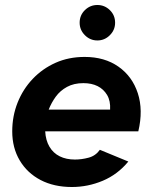

<svg xmlns="http://www.w3.org/2000/svg" viewBox="-20 -737 603 769"><path d="M268 12Q196 12 142.5 -16Q89 -44 59 -94.5Q29 -145 29 -211Q29 -272 50.5 -326Q72 -380 111 -421Q150 -462 202.5 -485.5Q255 -509 319 -509Q399 -509 454.5 -470Q510 -431 532 -363.5Q554 -296 534 -211H161Q163 -175 178 -149.5Q193 -124 219 -111Q245 -98 280 -98Q307 -98 335 -105.5Q363 -113 380 -137L494 -90Q451 -38 391.5 -13Q332 12 268 12ZM175 -298H421Q423 -333 409 -356.5Q395 -380 371 -392Q347 -404 314 -404Q276 -404 248.5 -389Q221 -374 203.5 -350Q186 -326 175 -298ZM370 -575Q341 -575 320 -596Q299 -617 299 -646Q299 -676 320 -696.5Q341 -717 370 -717Q399 -717 420 -696.5Q441 -676 441 -646Q441 -617 420 -596Q399 -575 370 -575Z"/></svg>

Font: Atkinson Hyperlegible Next
Style: Bold Italic
Weight: 700
Italic angle: -12°
Designer: Elliott Scott, Megan Eiswerth, Linus Boman, Theodore Petrosky, Letters from Sweden
Foundry: Applied Design Works, Letters from Sweden
Version: Version 2.001